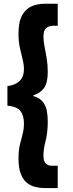

<svg xmlns="http://www.w3.org/2000/svg" viewBox="-20 -832 379 999"><path d="M211.9 146.5Q187.5 146.5 163.3 140.6Q139.2 134.8 119.4 118.7Q99.6 102.5 87.9 72Q76.2 41.5 76.2 -7.8Q76.2 -48.8 83.3 -78.1Q90.3 -107.4 97.4 -133.3Q104.5 -159.2 104.5 -190.4Q104.5 -231 86.4 -254.4Q68.4 -277.8 18.6 -282.2V-383.8Q60.5 -389.2 82.5 -411.4Q104.5 -433.6 104.5 -471.7Q104.5 -497.1 97.4 -524.4Q90.3 -551.8 83.3 -584Q76.2 -616.2 76.2 -656.2Q76.2 -719.2 95.5 -753.2Q114.7 -787.1 145.8 -799.8Q176.8 -812.5 211.9 -812.5H280.3V-698.2H258.8Q252.4 -698.2 239.7 -695.8Q227.1 -693.4 216.6 -681.6Q206.1 -669.9 206.1 -641.6Q206.1 -619.1 211.7 -590.6Q217.3 -562 222.9 -528.6Q228.5 -495.1 228.5 -458Q228.5 -400.9 209 -374Q189.5 -347.2 153.3 -335.9V-332Q189.5 -323.2 209 -293.2Q228.5 -263.2 228.5 -200.2Q228.5 -141.6 217.3 -98.9Q206.1 -56.2 206.1 -24.4Q206.1 7.8 218.3 18.8Q230.5 29.8 243.4 30Q256.3 30.3 258.8 30.3H280.3V146.5Z"/></svg>

Font: Reddit Sans Condensed Black
Style: Regular
Weight: 900
Designer: Stephen Hutchings
Foundry: Reddit
Version: Version 1.014